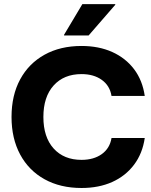

<svg xmlns="http://www.w3.org/2000/svg" viewBox="-20 -911 740 944"><path d="M380.8 13.3Q276.7 13.3 199.2 -29.6Q121.7 -72.5 79.2 -151.2Q36.7 -230 36.7 -335.8Q36.7 -442.5 79.2 -520.8Q121.7 -599.2 199.2 -642.1Q276.7 -685 380.8 -685Q465.8 -685 531.7 -655.4Q597.5 -625.8 639.2 -570.8Q680.8 -515.8 691.7 -439.2H528.3Q520 -490 480.4 -518.3Q440.8 -546.7 380.8 -546.7Q294.2 -546.7 243.8 -490.8Q193.3 -435 193.3 -335.8Q193.3 -236.7 243.8 -180.8Q294.2 -125 380.8 -125Q440.8 -125 480.4 -153.3Q520 -181.7 528.3 -232.5H691.7Q680.8 -156.7 639.2 -101.3Q597.5 -45.8 531.7 -16.2Q465.8 13.3 380.8 13.3ZM295 -736.7V-740L385 -890.8H546.7V-887.5L415.8 -736.7Z"/></svg>

Font: Funnel Display ExtraBold
Style: Regular
Weight: 800
Designer: NORD ID, Kristian Moeller
Foundry: Dicotype
Version: Version 1.000